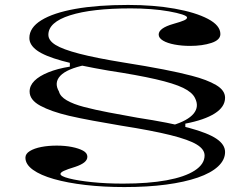

<svg xmlns="http://www.w3.org/2000/svg" viewBox="-20 -743 1016 778"><path d="M484 15Q399 15 326 6.5Q253 -2 198.5 -17.5Q144 -33 113.5 -55Q83 -77 83 -104Q83 -120 101 -131Q119 -142 147.5 -147.5Q176 -153 210 -153Q243 -153 271 -147.5Q299 -142 316.5 -132.5Q334 -123 334 -108Q334 -95 321.5 -85Q309 -75 285 -67Q252 -57 238.5 -50.5Q225 -44 225 -38Q225 -29 260 -20Q295 -11 352.5 -5Q410 1 479 1Q581 1 655 -12.5Q729 -26 769 -52Q809 -78 809 -113Q809 -138 777 -157.5Q745 -177 671 -195.5Q597 -214 470 -234Q411 -244 356.5 -254Q302 -264 259 -274Q187 -291 143.5 -314.5Q100 -338 100 -372Q100 -396 119.5 -415.5Q139 -435 176 -450Q213 -465 263 -473V-494L327 -480Q251 -464 224.5 -436Q198 -408 219 -372Q224 -352 250.5 -336.5Q277 -321 321 -309.5Q365 -298 420 -287.5Q475 -277 537 -266Q668 -246 745.5 -225Q823 -204 857.5 -180.5Q892 -157 892 -127Q892 -95 863.5 -68.5Q835 -42 781.5 -23.5Q728 -5 653 5Q578 15 484 15ZM678 -235Q741 -254 764.5 -282.5Q788 -311 770 -346Q759 -369 722 -387Q685 -405 611 -422Q537 -439 419 -457Q302 -477 231.5 -496.5Q161 -516 130 -538.5Q99 -561 99 -589Q99 -631 147.5 -661Q196 -691 285.5 -707Q375 -723 499 -723Q603 -723 687.5 -708Q772 -693 822.5 -666.5Q873 -640 873 -605Q873 -581 836.5 -569Q800 -557 750 -557Q717 -557 687.5 -562.5Q658 -568 640.5 -578.5Q623 -589 623 -603Q623 -629 682 -646Q714 -655 726 -660.5Q738 -666 738 -672Q738 -678 718 -684.5Q698 -691 664.5 -697Q631 -703 591 -706Q551 -709 510 -709Q352 -709 264 -681Q176 -653 176 -602Q176 -579 205 -561Q234 -543 301 -525.5Q368 -508 479 -490Q574 -475 643 -461.5Q712 -448 757 -436Q819 -420 855.5 -398.5Q892 -377 892 -347Q892 -310 850.5 -283.5Q809 -257 731 -242V-220Z"/></svg>

Font: Kalnia Expanded Light
Style: Regular
Weight: 300
Width: 7
Designer: Frida Medrano
Foundry: Frida Medrano
Version: Version 1.105